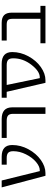

<svg xmlns="http://www.w3.org/2000/svg" viewBox="840 -1400 560 2279"><g transform="rotate(-90 1119.5 -260.0)"><path d="M35.2 -519.5H117.2L228.5 -67.4H238.3Q284.2 -67.4 336.9 -111.8Q389.6 -156.2 427.2 -231Q464.8 -305.7 464.8 -381.8Q464.8 -424.8 445.8 -442.4Q426.8 -460 382.8 -460H304.7V-519.5H400.4Q538.1 -519.5 538.1 -394.5Q538.1 -293.9 487.8 -201.7Q437.5 -109.4 360.4 -54.7Q283.2 0 205.1 0H172.9Z M622.1 -460V-519.5H846.7Q985.4 -519.5 985.4 -394.5V0H908.2V-384.8Q908.2 -425.8 889.2 -442.9Q870.1 -460 826.2 -460Z M1099.6 -460V-519.5H1502.9Q1641.6 -519.5 1641.6 -394.5Q1641.6 -294.9 1591.3 -202.1Q1541 -109.4 1463.4 -54.7Q1385.7 0 1307.6 0H1276.4L1169.9 -460ZM1251 -460 1332 -67.4H1341.8Q1414.1 -67.4 1490.7 -167Q1567.4 -266.6 1567.4 -381.8Q1567.4 -424.8 1548.8 -442.4Q1530.3 -460 1486.3 -460Z M1746.1 0V-59.6H2036.1V-391.6Q2036.1 -430.7 2021 -445.3Q2005.9 -460 1966.8 -460H1778.3V-519.5H1988.3Q2050.8 -519.5 2080.1 -490.2Q2109.4 -460.9 2109.4 -398.4V-59.6H2189.5V0Z"/></g></svg>

Font: GenEi M Gothic v2 Regular
Style: Regular
Weight: 400
Version: Version 2.0